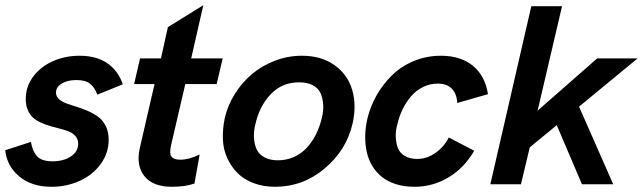

<svg xmlns="http://www.w3.org/2000/svg" viewBox="-29 -714 2491 744"><path d="M170.9 9.8Q93.3 9.8 45.4 -30.5Q-2.4 -70.8 -8.8 -131.8L90.8 -164.1Q96.7 -128.4 114.5 -108.6Q132.3 -88.9 174.8 -88.9Q216.8 -88.9 245.4 -107.7Q273.9 -126.5 273.9 -157.2Q273.9 -175.3 262.7 -187.5Q251.5 -199.7 233.6 -206.1Q215.8 -212.4 194.1 -217.8Q172.4 -223.1 150.6 -230.5Q128.9 -237.8 111.1 -248.8Q93.3 -259.8 82 -280.5Q70.8 -301.3 70.8 -330.1Q70.8 -378.9 100.1 -417.7Q129.4 -456.5 176.8 -477.3Q224.1 -498 279.8 -498Q345.2 -498 387.5 -468.5Q429.7 -439 446.8 -387.2L348.1 -347.2Q338.9 -373.5 321 -388.7Q303.2 -403.8 267.1 -403.8Q232.9 -403.8 210.4 -390.4Q188 -377 188 -355Q188 -340.8 199.2 -330.3Q210.4 -319.8 228.5 -313.2Q246.6 -306.6 268.3 -300Q290 -293.5 311.8 -283.9Q333.5 -274.4 351.6 -261.2Q369.6 -248 380.9 -225.6Q392.1 -203.1 392.1 -172.9Q392.1 -121.1 361.6 -78.9Q331.1 -36.6 280.3 -13.4Q229.5 9.8 170.9 9.8Z M636.7 9.8Q564 9.8 530.8 -31.2Q497.6 -72.3 512.7 -140.1L569.8 -388.2H490.7L513.7 -487.8H594.7L621.6 -608.9L758.8 -693.8L711.9 -487.8H834L810.5 -388.2H689L633.8 -150.9Q626.5 -118.2 635.7 -106.7Q645 -95.2 668.9 -95.2Q703.6 -95.2 744.6 -115.2L724.6 -2.9Q689.5 9.8 636.7 9.8Z M1037.1 9.8Q991.7 9.8 954.3 -4.2Q917 -18.1 892.3 -42.5Q867.7 -66.9 852.1 -100.3Q836.4 -133.8 834.7 -173.1Q833 -212.4 841.8 -255.9Q853 -305.2 880.6 -349.4Q908.2 -393.6 947 -426.5Q985.8 -459.5 1036.4 -478.8Q1086.9 -498 1141.1 -498Q1215.8 -498 1266.8 -461.9Q1317.9 -425.8 1335.7 -365.7Q1353.5 -305.7 1336.9 -233.9Q1313 -131.8 1229 -61Q1145 9.8 1037.1 9.8ZM1047.9 -92.8Q1081.5 -92.8 1110.6 -106Q1139.6 -119.1 1160.4 -142.1Q1181.2 -165 1195.6 -193.8Q1210 -222.7 1217.8 -255.9Q1225.1 -283.7 1223.4 -308.8Q1221.7 -334 1212.9 -353.3Q1204.1 -372.6 1182.9 -383.8Q1161.6 -395 1129.9 -395Q1064 -395 1020.3 -349.1Q976.6 -303.2 960.9 -233.9Q953.6 -206.1 955.1 -180.7Q956.5 -155.3 965.3 -135.7Q974.1 -116.2 995.4 -104.5Q1016.6 -92.8 1047.9 -92.8Z M1576.7 9.8Q1537.1 9.8 1504.9 -0.5Q1472.7 -10.7 1450.4 -28.8Q1428.2 -46.9 1413.3 -71.5Q1398.4 -96.2 1392.1 -125.7Q1385.7 -155.3 1386.2 -187.5Q1386.7 -219.7 1394.5 -253.9Q1405.8 -300.8 1429.9 -343.8Q1454.1 -386.7 1489.3 -421.6Q1524.4 -456.5 1574 -477.3Q1623.5 -498 1679.7 -498Q1755.4 -498 1803 -459.5Q1850.6 -420.9 1861.8 -349.1L1742.7 -314.9Q1741.2 -350.6 1721.7 -370.4Q1702.1 -390.1 1668 -390.1Q1637.2 -390.1 1610.1 -376.7Q1583 -363.3 1563.7 -340.6Q1544.4 -317.9 1531 -290.3Q1517.6 -262.7 1510.7 -231.9Q1503.4 -206.5 1504.6 -182.4Q1505.9 -158.2 1513.2 -139.6Q1520.5 -121.1 1539.8 -109.6Q1559.1 -98.1 1587.9 -98.1Q1625 -98.1 1658.4 -121.6Q1691.9 -145 1710 -181.2L1808.6 -129.9Q1769.5 -62.5 1708.7 -26.4Q1647.9 9.8 1576.7 9.8Z M2441.9 -487.8 2214.8 -300.8 2347.2 0H2226.1L2128.4 -229L2023.9 -143.1L1989.7 0H1871.1L2029.8 -689.9H2148.9L2054.2 -285.2L2285.2 -487.8Z"/></svg>

Font: HK Grotesk Legacy
Style: Bold Italic
Weight: 700
Italic angle: -13°
Designer: Alfredo Marco Pradil
Foundry: Hanken Design Co.
Version: Version 2.022;PS 002.022;hotconv 1.0.88;makeotf.lib2.5.64775